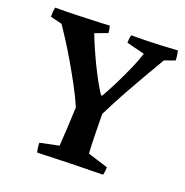

<svg xmlns="http://www.w3.org/2000/svg" viewBox="-120 -764 850 882"><g transform="rotate(20 304.5 -323.0)"><path d="M155 8Q149 -14 149 -38L241 -57Q244 -100 246.5 -150Q249 -200 251 -248Q231 -294 204 -344Q177 -394 149.5 -441Q122 -488 97.5 -526Q73 -564 58 -586L1 -600Q1 -611 1.5 -622.5Q2 -634 5 -646Q65 -646 120 -648Q175 -650 215 -651.5Q255 -653 269 -654Q274 -637 275 -620L214 -597Q223 -572 238 -537.5Q253 -503 271 -465.5Q289 -428 307.5 -394.5Q326 -361 341 -339L347 -341Q366 -374 388.5 -419Q411 -464 430.5 -508.5Q450 -553 460 -586L372 -608Q372 -618 373 -627Q374 -636 377 -646Q462 -646 524 -649.5Q586 -653 602 -654Q608 -630 608 -607L557 -589Q551 -578 534 -549.5Q517 -521 495 -482.5Q473 -444 450 -403Q427 -362 407.5 -324.5Q388 -287 375 -261Q376 -210 376.5 -166.5Q377 -123 380 -69L479 -38Q479 -17 474 0Q394 1 314 3Q234 5 155 8Z"/></g></svg>

Font: Labrada SemiBold
Style: Regular
Weight: 600
Designer: Mercedes Jáuregui
Foundry: Omnibus-Type Team
Version: Version 1.000; ttfautohint (v1.8.4.7-5d5b)